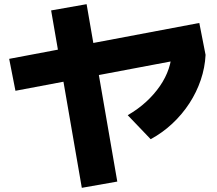

<svg xmlns="http://www.w3.org/2000/svg" viewBox="-20 -820 1040 920"><path d="M54 -385 24 -538 935 -710 965 -557ZM372 80 225 -770 395 -800 542 50ZM592 -268Q642 -297 680.5 -332.5Q719 -368 746.5 -408Q774 -448 788.5 -491Q803 -534 803 -578L965 -557Q962 -496 942 -437Q922 -378 887.5 -325Q853 -272 806 -228Q759 -184 702 -153Z"/></svg>

Font: M PLUS 1 Thin ExtraBold
Style: Regular
Weight: 800
Version: Version 1.001